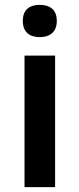

<svg xmlns="http://www.w3.org/2000/svg" viewBox="-20 -771 327 791"><path d="M144 -751C105 -751 74 -734 74 -685C74 -636 105 -618 144 -618C182 -618 214 -636 214 -685C214 -734 182 -751 144 -751ZM207 -542H81V0H207Z"/></svg>

Font: Noto Sans Arabic UI SmBd
Style: Regular
Weight: 600
Designer: Monotype Design Team, Nadine Chahine and Nizar Qandah
Foundry: Monotype Imaging Inc.
Version: Version 2.010